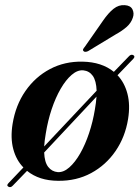

<svg xmlns="http://www.w3.org/2000/svg" viewBox="-20 -708 555 763"><path d="M13.5 34Q4.5 29 14 19.5L73 -42.5Q44.5 -71.5 32.8 -115.5Q21 -159.5 30 -215.5Q42 -290 81 -346.2Q120 -402.5 178.5 -433.5Q237 -464.5 308.5 -463Q384.5 -461.5 432.5 -422.5L492 -484Q500.5 -493.5 509.5 -489Q518.5 -484 510 -474.5L447 -409Q475 -379.5 486.5 -335.2Q498 -291 489 -235Q477.5 -163.5 439.2 -107.8Q401 -52 342.2 -20.2Q283.5 11.5 210.5 10.5Q135.5 10 87.5 -29L31 29.5Q22.5 39 13.5 34ZM162 -178Q157 -149.5 155.5 -126L364 -347.5Q362.5 -387 348.8 -406.5Q335 -426 311 -428.5Q288 -430.5 264.8 -410.5Q241.5 -390.5 221 -355Q200.5 -319.5 185.2 -273.8Q170 -228 162 -178ZM209.5 -24Q232.5 -22.5 255.5 -42.8Q278.5 -63 298.8 -98.5Q319 -134 334 -179Q349 -224 357 -272.5Q362 -301 363.5 -324L155.5 -102Q157 -63.5 171.5 -44.8Q186 -26 209.5 -24ZM389.5 -626Q410.5 -656.5 431.2 -673Q452 -689.5 476 -687.5Q499 -686 506.5 -670.5Q514 -655 508 -638Q501 -616.5 483 -600.8Q465 -585 438.5 -570.5L329.5 -504.5Q316 -499 311.5 -505.5Q308.5 -509 310.8 -513.2Q313 -517.5 317 -522Z"/></svg>

Font: Fraunces 72pt S000 SemiBold
Style: Italic
Weight: 600
Italic angle: -16°
Version: Version 1.000; ttfautohint (v1.8.3)